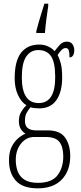

<svg xmlns="http://www.w3.org/2000/svg" viewBox="-20 -786 439 1047"><path d="M186 241Q104 241 66.5 199.5Q29 158 29 88Q29 45 43 16Q57 -13 78 -31Q99 -49 119 -57Q105 -65 94 -81.5Q83 -98 83 -127Q83 -155 95.5 -176Q108 -197 124 -212Q96 -229 78 -268Q60 -307 60 -358Q60 -454 95 -498.5Q130 -543 194 -543Q221 -543 243 -532.5Q265 -522 278 -507Q291 -525 306.5 -542Q322 -559 345 -559Q365 -559 375 -545Q385 -531 385 -513Q385 -495 378.5 -484Q372 -473 359 -473Q359 -499 355 -511.5Q351 -524 337 -524Q328 -524 318 -515.5Q308 -507 294 -486Q305 -466 312 -438Q319 -410 319 -363Q319 -285 287.5 -240Q256 -195 194 -195Q183 -195 169 -196.5Q155 -198 146 -201Q135 -188 125.5 -171Q116 -154 116 -128Q116 -99 132 -87Q148 -75 177 -75H240Q308 -75 335.5 -35Q363 5 363 64Q363 145 317 193Q271 241 186 241ZM191 -224Q281 -224 281 -365Q281 -447 258 -480Q235 -513 189 -513Q147 -513 123 -477.5Q99 -442 99 -364Q99 -224 191 -224ZM187 211Q262 211 293.5 170Q325 129 325 67Q325 16 304.5 -11.5Q284 -39 228 -39H166Q124 -39 95 -3.5Q66 32 66 86Q66 121 77 149.5Q88 178 114.5 194.5Q141 211 187 211ZM178 -616Q183 -637 191 -664.5Q199 -692 207.5 -719Q216 -746 222 -766H243V-753Q238 -720 233 -682.5Q228 -645 225 -606H178Z"/></svg>

Font: Noto Serif Tamil ExtraCondensed ExtraLight
Style: Italic
Weight: 200
Width: 2
Italic angle: -12°
Designer: Indian Type Foundry, Tom Grace, and the Monotype Design Team
Foundry: Monotype Imaging Inc.
Version: Version 2.003; ttfautohint (v1.8.4.7-5d5b)